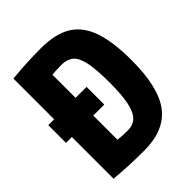

<svg xmlns="http://www.w3.org/2000/svg" viewBox="-203 -825 950 950"><g transform="rotate(-45 272.0 -350.0)"><path d="M250 10Q191 10 140.5 7.5Q90 5 44 1V-291H3V-415H44V-700Q97 -705 144.5 -707.5Q192 -710 247 -710Q348 -710 408 -673Q468 -636 495 -557Q522 -478 522 -351Q522 -160 456.5 -75Q391 10 250 10ZM263 -118Q299 -118 322 -139.5Q345 -161 356 -211.5Q367 -262 367 -349Q367 -440 356.5 -490.5Q346 -541 322.5 -560.5Q299 -580 261 -580Q225 -580 194 -577V-415H271V-291H194V-122Q210 -120 227 -119Q244 -118 263 -118Z"/></g></svg>

Font: Georama SemiCondensed
Style: Bold
Weight: 700
Width: 4
Designer: Jean-Baptiste Levee
Foundry: Production Type
Version: Version 1.000